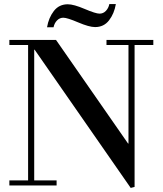

<svg xmlns="http://www.w3.org/2000/svg" viewBox="-20 -911 799 943"><path d="M118 -25V-690H26V-715H255L609 -206H611V-690H503V-715H733V-690H641V7L622 12L150 -667H148V-25H258V0H26V-25ZM243 -777H211Q219 -824 244.5 -857Q270 -890 313 -890Q342 -890 396 -867Q450 -844 469 -844Q487 -844 500 -857.5Q513 -871 517 -891H549Q541 -844 515.5 -811Q490 -778 447 -778Q418 -778 364 -801Q310 -824 291 -824Q273 -824 260 -810.5Q247 -797 243 -777Z"/></svg>

Font: Justus
Style: Roman
Weight: 500
Version: Version 001.001